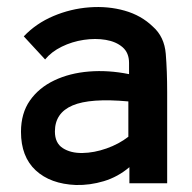

<svg xmlns="http://www.w3.org/2000/svg" viewBox="-20 -524 548 549"><path d="M197 5Q124 2 82 -37Q40 -76 40 -147Q40 -200 65.5 -236.5Q91 -273 135 -294Q179 -315 234.5 -319.5Q290 -324 349 -312V-344Q349 -373 330.5 -389Q312 -405 282.5 -410Q253 -415 219.5 -410Q186 -405 156.5 -390.5Q127 -376 109 -354L48 -420Q83 -457 132.5 -478Q182 -499 235.5 -503Q289 -507 336.5 -493.5Q384 -480 417 -448Q450 -419 454 -370Q458 -321 458 -260V0H350V-46Q317 -18 277 -6Q237 6 197 5ZM347 -133V-234Q238 -244 187.5 -222.5Q137 -201 137 -148Q137 -115 159.5 -100.5Q182 -86 215.5 -86.5Q249 -87 284.5 -99.5Q320 -112 347 -133Z"/></svg>

Font: Kulim Park SemiBold
Style: Regular
Weight: 600
Designer: Noponies / Dale Sattler
Foundry: Noponies
Version: Version 1.000; ttfautohint (v1.8.3)